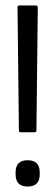

<svg xmlns="http://www.w3.org/2000/svg" viewBox="-20 -675 202 701"><path d="M55 -192Q49 -192 49 -200L44 -647Q44 -655 50 -655H111Q118 -655 118 -646L113 -200Q113 -192 107 -192ZM81 6Q59 6 48 -5Q37 -16 37 -38V-46Q37 -68 48 -79Q59 -90 81 -90Q103 -90 114 -79Q125 -68 125 -46V-38Q125 -16 114 -5Q103 6 81 6Z"/></svg>

Font: Sofia Sans Extra Condensed
Style: Regular
Weight: 400
Designer: Botio Nikoltchev, Ani Petrova
Foundry: lettersoup
Version: Version 4.101